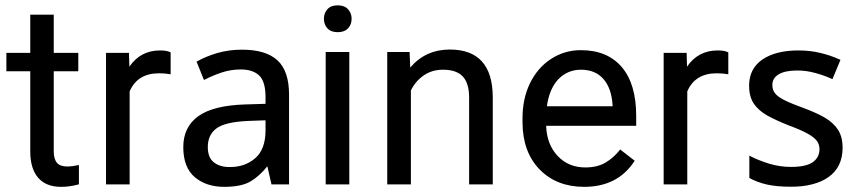

<svg xmlns="http://www.w3.org/2000/svg" viewBox="-20 -705 3290 734"><path d="M185.5 -648.9V-646.5V-502.9H277.3H279.3V-500.5V-435.1V-432.6H277.3H185.5V-126Q185.5 -97.2 197.8 -82.5Q209.5 -68.4 238.8 -68.4Q238.8 -68.4 239.3 -68.4Q253.4 -68.4 279.3 -73.7L281.7 -74.7V-71.8V-2V-0.5L280.3 0Q246.1 9.3 213.9 9.3Q155.3 9.3 125.5 -25.9Q95.7 -61 95.7 -125.5V-432.6H6.3H4.4V-434.6V-500.5V-502.9H6.3H95.7V-646.5V-648.9H97.7H183.6Z M632.3 -420.9 629.9 -421.4Q610.4 -424.8 588.9 -424.8Q588.4 -424.8 587.9 -424.8Q505.4 -424.8 475.6 -355.5V-2V0H473.1H387.2H385.3V-2V-501V-502.9H387.2H471.2H473.1V-501L474.6 -450.2Q517.1 -512.2 591.8 -512.2H592.3Q617.7 -512.2 630.9 -505.4L632.3 -504.9V-503.4V-423.8Z M955.6 -100.1Q994.6 -133.8 995.1 -205.1V-245.1L928.7 -242.7Q840.3 -238.8 807.1 -213.9Q774.4 -189 774.4 -143.1Q774.4 -103 796.9 -85Q819.8 -66.4 857.4 -66.4Q916 -65.9 955.6 -100.1ZM734.9 -471.2Q767.1 -489.3 811 -502.4Q855.5 -515.1 905.3 -515.1Q996.6 -515.1 1041 -474.1Q1085 -433.1 1085 -343.3V-4.4V-2V0H1082.5H1080.6H1021.5H1019.5H1017.6V-2L1017.1 -3.4L1002 -69.3Q970.7 -30.3 936.5 -10.7Q918.5 -0.5 893.6 4.4Q868.7 9.3 836.9 9.3Q769 9.3 725.1 -27.3Q680.7 -64.5 680.7 -142.6Q680.7 -219.2 737.8 -260.7Q794.9 -301.8 916.5 -305.7L995.1 -308.1V-333.5Q995.1 -393.6 970.7 -416.5Q946.3 -439.5 900.4 -439.5Q863.3 -439.5 828.6 -428.2Q793.9 -416.5 764.2 -401.4L762.2 -400.4L759.8 -399.4L758.8 -401.4L757.8 -403.8L732.9 -465.8L731.9 -467.8L731 -469.2L732.9 -470.2Z M1231.4 -669.4Q1244.6 -684.6 1270.8 -684.6Q1296.9 -684.6 1310.5 -669.7Q1324.2 -654.8 1324.2 -633.1Q1324.2 -611.3 1310.5 -596.7Q1296.9 -582 1271 -582Q1245.1 -582 1231.7 -596.7Q1218.3 -611.3 1218.3 -633.1Q1218.3 -654.8 1231.4 -669.4ZM1315.4 0H1313H1227.5H1225.1V-2V-503.9V-506.3H1227.5H1313H1315.4V-503.9V-2Z M1545.9 -506.3V-504.4L1548.3 -446.8Q1606.9 -515.6 1699.7 -515.6Q1862.8 -515.6 1863.8 -334V-2V0H1861.8H1775.9H1773.4V-2V-334.5Q1772.9 -387.7 1748.8 -413.1Q1724.6 -438.5 1673.3 -438.5Q1631.3 -438.5 1599.6 -416.5Q1568.4 -395 1550.8 -359.4V-2V0H1548.3H1462.4H1460.4V-2V-503.9V-506.3H1462.4H1543.9Z M2321.8 -298.8V-303.2Q2317.9 -367.7 2286.6 -403.3Q2255.4 -438.5 2201.2 -438.5Q2149.4 -438.5 2113.8 -401.4Q2079.6 -364.3 2070.8 -298.8ZM2405.3 -88.9Q2341.3 9.3 2212.9 9.3Q2107.9 9.3 2042.5 -57.6Q1978 -124.5 1977.5 -236.8V-252.9Q1977.5 -328.1 2006.3 -387.2Q2035.2 -446.3 2086.9 -480Q2139.6 -513.7 2201.2 -513.2Q2301.8 -513.2 2357.4 -448.2Q2412.1 -383.3 2412.1 -262.2V-226.6V-224.1H2410.2H2067.9Q2070.3 -153.3 2111.3 -109.4Q2152.8 -64.9 2217.8 -64.9Q2263.7 -64.9 2294.9 -83.5Q2326.2 -102.1 2349.6 -131.8L2351.1 -133.8L2352.5 -132.3L2404.8 -91.8L2406.7 -90.3Z M2764.2 -420.9 2761.7 -421.4Q2742.2 -424.8 2720.7 -424.8Q2720.2 -424.8 2719.7 -424.8Q2637.2 -424.8 2607.4 -355.5V-2V0H2605H2519H2517.1V-2V-501V-502.9H2519H2603H2605V-501L2606.4 -450.2Q2648.9 -512.2 2723.6 -512.2H2724.1Q2749.5 -512.2 2762.7 -505.4L2764.2 -504.9V-503.4V-423.8Z M3133.8 -254.9Q3166 -235.8 3183.6 -209Q3201.2 -181.6 3201.2 -140.6Q3201.2 -66.9 3148.4 -28.8Q3122.1 -9.8 3085.4 -0.5Q3048.3 9.3 3002 8.8Q2949.7 8.8 2912.1 0.5Q2874.5 -8.3 2847.2 -23.4L2845.7 -24.4L2844.7 -24.9V-25.9V-27.3V-102.5V-106.4V-109.9L2848.1 -108.4L2851.6 -106.4Q2880.4 -91.8 2920.9 -79.1Q2961.4 -66.9 3003.9 -66.9Q3062 -66.9 3087.9 -85.4Q3112.8 -104 3112.8 -134.8Q3112.8 -151.9 3103.5 -165.5Q3093.8 -179.2 3068.8 -193.4Q3043 -208 2994.1 -226.1Q2947.3 -244.6 2913.6 -263.2Q2879.9 -282.2 2861.8 -308.6Q2843.8 -335.4 2843.8 -377.4Q2843.8 -442.4 2894.5 -477.5Q2945.8 -512.2 3032.2 -512.2Q3078.1 -512.2 3117.2 -502.4Q3155.3 -493.2 3189 -478L3190.9 -477.1L3192.9 -476.1L3192.4 -474.1L3191.4 -472.2L3164.1 -406.7L3163.1 -404.3L3162.6 -402.3L3160.2 -403.3L3158.2 -404.3Q3128.4 -417.5 3095.7 -426.3Q3062 -435.5 3027.3 -435.5Q2980.5 -435.5 2956.1 -420.4Q2932.6 -405.8 2932.6 -380.4Q2932.6 -360.8 2943.4 -347.7Q2954.6 -334 2980.5 -321.3Q3007.3 -308.1 3054.7 -291Q3102.1 -273.4 3133.8 -254.9Z"/></svg>

Font: MAUL
Style: Regular
Weight: 400
Designer: MAUL
Version: Version 1.0; 2020; ttfautohint (v1.8.3)